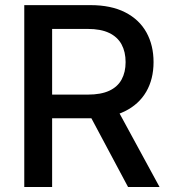

<svg xmlns="http://www.w3.org/2000/svg" viewBox="-20 -748 686 768"><path d="M77.1 0V-727.5H341.8Q424.3 -727.5 480.7 -698.7Q537.1 -669.9 565.7 -618.4Q594.2 -566.9 594.2 -499.5Q594.2 -431.6 564.9 -381.1Q535.6 -330.6 479 -302.7Q422.4 -274.9 339.4 -274.9H141.1V-369.6H331.5Q383.8 -369.6 417 -385Q450.2 -400.4 466.3 -429.7Q482.4 -459 482.4 -499.5Q482.4 -540.5 466.3 -570.3Q450.2 -600.1 416.7 -616.2Q383.3 -632.3 330.6 -632.3H188.5V0ZM492.2 0 316.9 -328.6H439.5L618.2 0Z"/></svg>

Font: Inter 18pt Medium
Style: Regular
Weight: 500
Designer: Rasmus Andersson
Foundry: rsms
Version: Version 4.001;git-66647c0bb